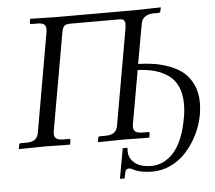

<svg xmlns="http://www.w3.org/2000/svg" viewBox="-56 -708 1078 964"><g transform="rotate(-5 482.5 -226.0)"><path d="M942.9 -152.8Q942.9 -108.4 930.9 -62.5Q918.9 -16.6 895.3 25.1Q871.6 66.9 840.1 99.9Q808.6 132.8 765.6 152.3Q722.7 171.9 675.8 171.9Q647.9 171.9 625.7 167.7Q603.5 163.6 593 158.9Q582.5 154.3 574 150.1Q565.4 146 561 146Q547.9 146 542 154.8Q540 159.7 533.2 193.8H509.8L537.1 42H561Q560.1 46.9 560.1 58.1Q560.1 87.4 577.4 107.4Q594.7 127.4 619.1 135.3Q643.6 143.1 672.9 143.1Q702.6 143.1 729.7 131.1Q756.8 119.1 781.7 93.8Q806.6 68.4 826.2 23.2Q845.7 -22 856 -83Q862.8 -117.7 862.8 -151.9Q862.8 -203.1 846.4 -240Q830.1 -276.9 799.3 -298.3Q768.6 -319.8 731.4 -330.1Q694.3 -340.3 646 -342.8L598.1 -71.8Q597.2 -66.9 597.2 -60.1Q597.2 -43.5 608.4 -35.6Q619.6 -27.8 645 -27.8H670.9Q679.7 -27.8 678.2 -20L674.8 -1L672.9 1Q585.9 -1 546.9 -1L418 1L416 -1L418.9 -20Q420.4 -27.8 429.2 -27.8H455.1Q484.9 -27.8 499.5 -38.8Q514.2 -49.8 518.1 -71.8L604 -560.1Q605 -566.9 605 -579.1Q605 -591.8 598.6 -597.9Q592.3 -604 575.2 -604H329.1Q306.6 -604 298.1 -595Q289.6 -585.9 285.2 -560.1L199.2 -71.8Q198.2 -66.9 198.2 -60.1Q198.2 -43.5 209.5 -35.6Q220.7 -27.8 246.1 -27.8H272Q280.3 -27.8 278.8 -20L275.9 -1L273.9 1Q187 -1 147.9 -1L19 1L17.1 -1L21 -20Q21 -27.8 29.8 -27.8H56.2Q85.9 -27.8 100.6 -38.8Q115.2 -49.8 119.1 -71.8L207 -574.2Q208 -579.1 208 -586.9Q208 -605 197 -612.1Q186 -619.1 164.1 -619.1H133.8Q127 -619.1 127 -626L130.9 -646Q133.3 -646 191.2 -644.5Q249 -643.1 256.8 -643.1H655.8Q659.2 -643.1 723.9 -644.5Q788.6 -646 789.1 -646L785.2 -627Q785.2 -624 782 -621.6Q778.8 -619.1 774.9 -619.1H746.1Q723.6 -618.2 707 -606.7Q690.4 -595.2 687 -574.2L650.9 -373Q694.3 -371.6 732.7 -365.5Q771 -359.4 810.8 -344Q850.6 -328.6 878.7 -304.9Q906.7 -281.2 924.8 -242.2Q942.9 -203.1 942.9 -152.8Z"/></g></svg>

Font: Common Serif
Style: Bold Italic
Weight: 700
Italic angle: -12°
Designer: Philipp H. Poll, Khaled Hosny
Foundry: Stefan Peev, Context Ltd.
Version: Version 1.026